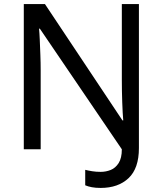

<svg xmlns="http://www.w3.org/2000/svg" viewBox="-20 -734 800 944"><path d="M475 190Q450 190 431.5 186.5Q413 183 399 177V101Q415 105 434 108Q453 111 475 111Q501 111 524.5 101.5Q548 92 563.5 67.5Q579 43 579 0L176 -593H172Q174 -574 175.5 -539Q177 -504 178.5 -464Q180 -424 180 -387V0H97V-714H201L582 -142H586Q583 -174 581 -230.5Q579 -287 579 -342V-714H663V-6Q663 94 612 142Q561 190 475 190Z"/></svg>

Font: Noto Sans Hatran
Style: Regular
Weight: 400
Designer: Monotype Design Team
Foundry: Monotype Imaging Inc.
Version: Version 2.001; ttfautohint (v1.8.4.7-5d5b)